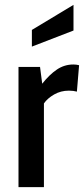

<svg xmlns="http://www.w3.org/2000/svg" viewBox="-20 -769 347 789"><path d="M56 0V-494H144.5L153.5 -425Q183 -462.5 213.8 -483.2Q244.5 -504 281.5 -504Q294 -504 305 -501L296 -392.5Q288.5 -394.5 280.5 -395.5Q272.5 -396.5 263 -396.5Q230 -396.5 202.5 -380.8Q175 -365 160.5 -344V0ZM111 -577.5V-646L282 -749V-643.5Z"/></svg>

Font: Cabin SemiCondensedMedium
Style: Regular
Weight: 500
Width: 4
Designer: Pablo Impallari
Foundry: Pablo Impallari. http://www.impallari.com Igino Marini. http://www.ikern.com
Version: Version 3.001